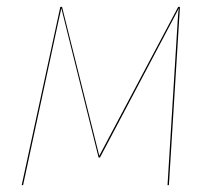

<svg xmlns="http://www.w3.org/2000/svg" viewBox="-20 -537 625 557"><path d="M470 0H466L495 -469Q496 -480 496.5 -491.5Q497 -503 499 -513L270 -80H266L158 -513L149 -473L47 0H43L155 -517H160L268 -85L497 -517H502Z"/></svg>

Font: Fira Sans Condensed Four
Style: Italic
Weight: 100
Width: 3
Italic angle: -8°
Designer: bBox Type GmbH & Carrois Corporate GbR & Edenspiekermann AG
Foundry: bBox Type GmbH & Carrois Corporate GbR & Edenspiekermann AG
Version: Version 4.301